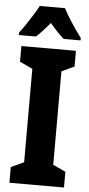

<svg xmlns="http://www.w3.org/2000/svg" viewBox="-62 -965 462 999"><g transform="rotate(5 169.5 -465.0)"><path d="M312 0H27V-82L94 -113V-601L27 -632V-714H312V-632L246 -601V-113L312 -82ZM236 -930Q253 -897 277.5 -859.5Q302 -822 331 -783V-770H243Q212 -796 170 -847Q149 -822 130.5 -802Q112 -782 98 -770H9V-783Q24 -802 42.5 -829.5Q61 -857 78 -884.5Q95 -912 104 -930Z"/></g></svg>

Font: Noto Sans Thai ExtCond ExtBd
Style: Regular
Weight: 800
Width: 2
Designer: Monotype Design Team
Foundry: Monotype Imaging Inc.
Version: Version 2.002; ttfautohint (v1.8.4.7-5d5b)